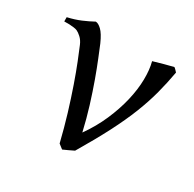

<svg xmlns="http://www.w3.org/2000/svg" viewBox="-114 -591 737 728"><g transform="rotate(30 254.0 -227.0)"><path d="M468.8 -453.6Q460 -403.8 447.5 -356.4Q435.1 -309.1 414.6 -256.8Q394 -204.6 362.8 -143.8Q331.5 -83 285.6 -5.9Q277.8 -1.5 263.9 4.6Q250 10.7 240.7 15.1L221.2 0Q206.5 -60.5 189.5 -116.5Q172.4 -172.4 156 -219.5Q139.6 -266.6 125 -303.2Q110.4 -339.8 100.6 -362.8Q93.3 -379.9 82 -390.1Q70.8 -400.4 62 -404.3Q56.6 -406.7 46.9 -408Q37.1 -409.2 27.8 -409.7Q16.6 -410.2 4.9 -409.7V-428.2Q35.6 -435.1 61.5 -446Q87.4 -457 108.9 -468.8Q120.1 -468.8 134.8 -454.8Q149.4 -440.9 165 -405.8Q172.9 -386.7 186.5 -353.3Q200.2 -319.8 215.8 -276.6Q231.4 -233.4 247.1 -182.9Q262.7 -132.3 274.9 -79.1Q308.6 -126.5 330.8 -177.5Q353 -228.5 364.5 -277.3Q376 -326.2 376.7 -369.6Q377.4 -413.1 368.7 -445.8Q391.1 -452.6 412.4 -458.3Q433.6 -463.9 453.1 -468.8Q457 -466.3 461.7 -461.2Q466.3 -456.1 468.8 -453.6Z"/></g></svg>

Font: Gentium Plus
Style: Regular
Weight: 400
Designer: J. Victor Gaultney, Annie Olsen, Iska Routamaa
Foundry: SIL International
Version: Version 1.510